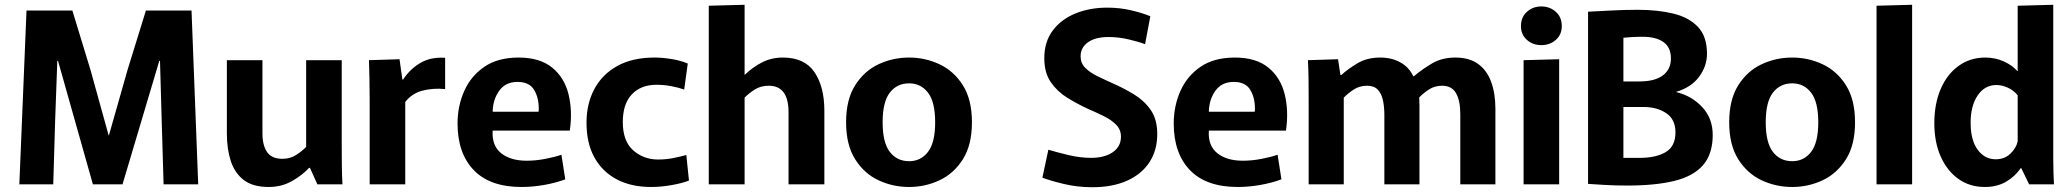

<svg xmlns="http://www.w3.org/2000/svg" viewBox="-20 -772 8677 804"><path d="M91 -728H283L359 -479L435 -205H436L514 -479L591 -728H782L810 0H665L657 -270L650 -517H647L493 0H369L223 -517H220L211 -270L203 0H61Z M1105 11Q1039 11 1001 -18Q963 -47 946.5 -97.5Q930 -148 930 -213V-520H1079V-214Q1079 -163 1098.5 -135Q1118 -107 1163 -107Q1195 -107 1220 -123Q1245 -139 1262 -157V-520H1411V-166Q1411 -118 1411.5 -77Q1412 -36 1414 0H1309L1278 -69H1274Q1248 -40 1204 -14.5Q1160 11 1105 11Z M1528 0V-357Q1528 -410 1527 -448Q1526 -486 1525 -520L1653 -524L1665 -439H1668Q1696 -482 1739.5 -508Q1783 -534 1844 -530V-399Q1794 -404 1749.5 -392.5Q1705 -381 1677 -345V0Z M2164 11Q2032 11 1964 -59.5Q1896 -130 1896 -255Q1896 -328 1924 -391Q1952 -454 2008.5 -492.5Q2065 -531 2152 -531Q2240 -531 2291.5 -489.5Q2343 -448 2360.5 -378Q2378 -308 2366 -225H2043Q2039 -162 2078.5 -130.5Q2118 -99 2185 -99Q2223 -99 2262.5 -106.5Q2302 -114 2331 -124L2347 -21Q2307 -6 2258.5 2.5Q2210 11 2164 11ZM2147 -429Q2097 -429 2070.5 -392Q2044 -355 2043 -304H2235Q2236 -308 2236 -311.5Q2236 -315 2236 -318Q2236 -364 2216 -396.5Q2196 -429 2147 -429Z M2706 11Q2624 11 2563.5 -20.5Q2503 -52 2469.5 -112Q2436 -172 2436 -258Q2436 -337 2468.5 -398.5Q2501 -460 2564.5 -495.5Q2628 -531 2721 -531Q2753 -531 2791 -525Q2829 -519 2860 -506L2845 -397Q2823 -405 2792 -411Q2761 -417 2729 -417Q2664 -417 2626 -377Q2588 -337 2588 -261Q2588 -181 2631.5 -142.5Q2675 -104 2736 -104Q2770 -104 2801.5 -110.5Q2833 -117 2854 -123L2865 -16Q2838 -5 2793 3Q2748 11 2706 11Z M2948 -748 3098 -752V-459H3099Q3132 -491 3171.5 -511Q3211 -531 3258 -531Q3349 -531 3390.5 -470Q3432 -409 3432 -308V0H3282V-302Q3282 -413 3199 -413Q3165 -413 3139.5 -396.5Q3114 -380 3098 -363V0H2948Z M3787 11Q3719 11 3659 -17Q3599 -45 3561 -105Q3523 -165 3523 -260Q3523 -355 3561 -415Q3599 -475 3659 -503Q3719 -531 3787 -531Q3854 -531 3914 -503Q3974 -475 4012 -415Q4050 -355 4050 -260Q4050 -165 4012 -105Q3974 -45 3914 -17Q3854 11 3787 11ZM3787 -97Q3836 -97 3866 -136Q3896 -175 3896 -260Q3896 -345 3866 -384Q3836 -423 3787 -423Q3736 -423 3706 -384Q3676 -345 3676 -260Q3676 -175 3706 -136Q3736 -97 3787 -97Z M4554 12Q4492 12 4435.5 -1.5Q4379 -15 4345 -28L4370 -145Q4407 -134 4455 -122.5Q4503 -111 4549 -111Q4605 -111 4639.5 -134.5Q4674 -158 4674 -200Q4674 -229 4654 -249.5Q4634 -270 4602.5 -285.5Q4571 -301 4534 -317Q4491 -337 4449.5 -362.5Q4408 -388 4380.5 -427.5Q4353 -467 4353 -528Q4353 -596 4387.5 -643Q4422 -690 4482 -715Q4542 -740 4617 -740Q4669 -740 4716 -729Q4763 -718 4797 -704L4775 -587Q4749 -597 4706.5 -607Q4664 -617 4622 -617Q4567 -617 4536 -595Q4505 -573 4505 -536Q4505 -508 4524 -488.5Q4543 -469 4574.5 -453.5Q4606 -438 4642 -422Q4685 -403 4727.5 -377.5Q4770 -352 4798 -312.5Q4826 -273 4826 -211Q4826 -143 4793.5 -93Q4761 -43 4700 -15.5Q4639 12 4554 12Z M5163 11Q5031 11 4963 -59.5Q4895 -130 4895 -255Q4895 -328 4923 -391Q4951 -454 5007.5 -492.5Q5064 -531 5151 -531Q5239 -531 5290.5 -489.5Q5342 -448 5359.5 -378Q5377 -308 5365 -225H5042Q5038 -162 5077.5 -130.5Q5117 -99 5184 -99Q5222 -99 5261.5 -106.5Q5301 -114 5330 -124L5346 -21Q5306 -6 5257.5 2.5Q5209 11 5163 11ZM5146 -429Q5096 -429 5069.5 -392Q5043 -355 5042 -304H5234Q5235 -308 5235 -311.5Q5235 -315 5235 -318Q5235 -364 5215 -396.5Q5195 -429 5146 -429Z M5460 -358Q5460 -403 5459.5 -441Q5459 -479 5457 -520L5583 -524L5593 -458H5597Q5623 -482 5663.5 -506.5Q5704 -531 5760 -531Q5807 -531 5843.5 -511Q5880 -491 5898 -453H5901Q5934 -481 5976 -506Q6018 -531 6074 -531Q6133 -531 6170 -504Q6207 -477 6224.5 -428.5Q6242 -380 6242 -317V0H6095V-294Q6095 -351 6077 -382Q6059 -413 6019 -413Q5988 -413 5964 -397.5Q5940 -382 5923 -364Q5924 -347 5924 -331Q5924 -315 5924 -295V0H5777V-292Q5777 -325 5771 -352.5Q5765 -380 5749.5 -396.5Q5734 -413 5705 -413Q5672 -413 5647 -396Q5622 -379 5607 -363V0H5460Z M6434 -583Q6399 -583 6374 -605Q6349 -627 6349 -663Q6349 -700 6374 -722.5Q6399 -745 6434 -745Q6470 -745 6495 -722.5Q6520 -700 6520 -663Q6520 -627 6495 -605Q6470 -583 6434 -583ZM6360 -520 6509 -524V0H6360Z M6795 5Q6743 5 6701.5 2.5Q6660 0 6630 -2V-723Q6671 -725 6727 -728Q6783 -731 6838 -731Q6922 -731 6987.5 -715Q7053 -699 7090.5 -659Q7128 -619 7128 -547Q7128 -495 7095 -450.5Q7062 -406 6998 -387L7001 -386Q7065 -370 7108.5 -323Q7152 -276 7152 -207Q7152 -127 7111.5 -80.5Q7071 -34 6991.5 -14.5Q6912 5 6795 5ZM6845 -431Q6910 -431 6943.5 -456.5Q6977 -482 6977 -527Q6977 -574 6945.5 -596Q6914 -618 6860 -618Q6834 -618 6810 -616.5Q6786 -615 6778 -614V-431ZM6847 -111Q6914 -111 6955 -135Q6996 -159 6996 -218Q6996 -272 6957.5 -298Q6919 -324 6862 -324H6778V-111Q6793 -111 6810 -111Q6827 -111 6847 -111Z M7485 11Q7417 11 7357 -17Q7297 -45 7259 -105Q7221 -165 7221 -260Q7221 -355 7259 -415Q7297 -475 7357 -503Q7417 -531 7485 -531Q7552 -531 7612 -503Q7672 -475 7710 -415Q7748 -355 7748 -260Q7748 -165 7710 -105Q7672 -45 7612 -17Q7552 11 7485 11ZM7485 -97Q7534 -97 7564 -136Q7594 -175 7594 -260Q7594 -345 7564 -384Q7534 -423 7485 -423Q7434 -423 7404 -384Q7374 -345 7374 -260Q7374 -175 7404 -136Q7434 -97 7485 -97Z M7838 -748 7987 -752V0H7838Z M8291 11Q8228 11 8180.5 -23Q8133 -57 8106.5 -117Q8080 -177 8080 -256Q8080 -337 8106.5 -399Q8133 -461 8181.5 -496Q8230 -531 8293 -531Q8335 -531 8370.5 -515Q8406 -499 8427 -475H8429V-748L8578 -752V-152Q8578 -132 8578 -103.5Q8578 -75 8579 -46.5Q8580 -18 8581 0H8477L8444 -68H8442Q8417 -32 8379.5 -10.5Q8342 11 8291 11ZM8337 -105Q8374 -105 8398.5 -128.5Q8423 -152 8429 -180V-373Q8412 -394 8387.5 -405Q8363 -416 8340 -416Q8291 -416 8261.5 -372.5Q8232 -329 8232 -258Q8232 -185 8261.5 -145Q8291 -105 8337 -105Z"/></svg>

Font: Murecho SemiBold
Style: Regular
Weight: 600
Designer: Neil Summerour
Foundry: Positype
Version: Version 1.010; ttfautohint (v1.8.3)